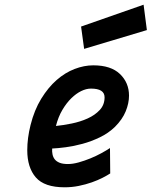

<svg xmlns="http://www.w3.org/2000/svg" viewBox="-20 -787 645 817"><path d="M449 -49Q437 -41 416.5 -30.5Q396 -20 370.5 -11Q345 -2 315.5 4Q286 10 255 10Q169 10 132.5 -32Q96 -74 96 -148Q96 -199 110 -255Q126 -319 155.5 -367Q185 -415 221 -446.5Q257 -478 297.5 -493.5Q338 -509 377 -509Q452 -509 490.5 -472Q529 -435 529 -380Q529 -348 515 -313.5Q501 -279 469 -247Q441 -220 404.5 -202.5Q368 -185 331 -175Q294 -165 260 -160.5Q226 -156 202 -155Q201 -142 203.5 -130Q206 -118 213 -109Q220 -100 233.5 -94.5Q247 -89 269 -89Q290 -89 315 -96Q340 -103 364.5 -113Q389 -123 411 -135Q433 -147 448 -157ZM367 -410Q347 -410 325.5 -399.5Q304 -389 283.5 -369Q263 -349 245.5 -319.5Q228 -290 218 -251Q249 -254 285.5 -261.5Q322 -269 353 -283Q384 -297 404.5 -319Q425 -341 425 -373Q425 -410 367 -410ZM591 -767 605 -659 338 -579 325 -674Z"/></svg>

Font: Panefresco 800wt
Style: Italic
Weight: 800
Foundry: Campivisivi & Chank Co
Version: Version 1.001